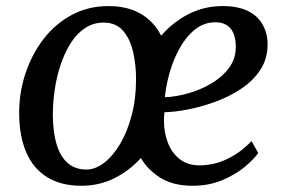

<svg xmlns="http://www.w3.org/2000/svg" viewBox="-20 -586 912 616"><path d="M241.5 10Q176 10 131.8 -17.2Q87.5 -44.5 65 -95.5Q42.5 -146.5 41.5 -218Q40.5 -285.5 61 -348.2Q81.5 -411 119.2 -460.2Q157 -509.5 210 -538Q263 -566.5 327.5 -566.5Q389 -566.5 431.2 -542Q473.5 -517.5 497 -471.5Q534.5 -515 585 -540.8Q635.5 -566.5 694 -566.5Q743.5 -566.5 775.2 -550.8Q807 -535 822.5 -507.5Q838 -480 838.5 -445.5Q839 -398.5 815.8 -362.8Q792.5 -327 754.2 -301.5Q716 -276 670.8 -259.5Q625.5 -243 582.8 -234.8Q540 -226.5 507.5 -226Q507 -219 506.5 -212Q506 -205 506 -198Q506 -161 518.5 -128.2Q531 -95.5 556.5 -75.5Q582 -55.5 620.5 -55.5Q666.5 -55.5 709.2 -76Q752 -96.5 787 -133.5L808.5 -95Q794.5 -75 764.8 -50.2Q735 -25.5 692.5 -7.8Q650 10 598 10Q536 10 495.2 -15.2Q454.5 -40.5 432 -79Q395.5 -38.5 347 -14.2Q298.5 10 241.5 10ZM257 -42Q285.5 -42 313.8 -63.5Q342 -85 365.2 -124Q388.5 -163 402.5 -216Q416.5 -269 416.5 -332Q416.5 -377 407.2 -418.5Q398 -460 375.2 -486.8Q352.5 -513.5 312.5 -513.5Q279.5 -513.5 253 -496Q226.5 -478.5 207.2 -448.2Q188 -418 175 -379.8Q162 -341.5 155.8 -299.5Q149.5 -257.5 149.5 -216.5Q150 -161 161.8 -122.2Q173.5 -83.5 197.5 -62.8Q221.5 -42 257 -42ZM509 -274Q544.5 -275.5 583.8 -286.5Q623 -297.5 658 -318.2Q693 -339 714.8 -368.2Q736.5 -397.5 736.5 -435Q736.5 -474.5 719.8 -494.5Q703 -514.5 671 -514.5Q634.5 -514.5 605.8 -491.5Q577 -468.5 556.8 -432Q536.5 -395.5 524.5 -353.8Q512.5 -312 509 -274Z"/></svg>

Font: Merriweather 20pt
Style: Italic
Weight: 400
Italic angle: -7.8°
Version: Version 2.101